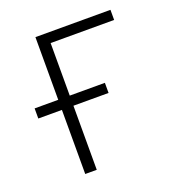

<svg xmlns="http://www.w3.org/2000/svg" viewBox="-97 -564 582 642"><g transform="rotate(-20 194.0 -243.5)"><path d="M99 0V-228H15V-264H99V-487H366V-451H140V-264H265V-228H140V0Z"/></g></svg>

Font: Nunito Sans 10pt Condensed ExtraLight
Style: Regular
Weight: 250
Width: 3
Designer: Vernon Adams
Foundry: Vernon Adams
Version: Version 3.101;gftools[0.9.27]